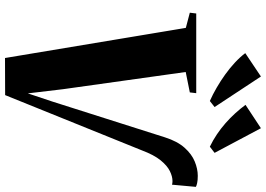

<svg xmlns="http://www.w3.org/2000/svg" viewBox="-164 -870 1037 748"><g transform="rotate(90 354.0 -496.5)"><path d="M206.5 2 89 -702.5 30 -718 33 -743H343.5L340.5 -718L261 -702L328 -224L348.5 -51.5L327 -35L376 -182L515.5 -621Q531 -669.5 556 -697.5Q581 -725.5 609.8 -737.2Q638.5 -749 665.5 -749Q683 -749 694 -746.5Q705 -744 708.5 -741.5L700 -648.5Q696.5 -649.5 693.8 -650Q691 -650.5 686 -650.5Q668 -650.5 647 -640.2Q626 -630 605 -604.2Q584 -578.5 566 -530.5L351 1.5ZM576 -814.5 552 -796Q527 -808 504 -823.5Q481 -839 460.5 -857Q440 -875 422 -894.8Q404 -914.5 389 -935L480 -995ZM397.5 -814.5 374 -796Q348 -807.5 321.8 -822.8Q295.5 -838 270.5 -856Q245.5 -874 224.2 -893.8Q203 -913.5 187.5 -934L278.5 -995Z"/></g></svg>

Font: Merriweather 120pt ExtraBold
Style: Italic
Weight: 800
Italic angle: -7.8°
Version: Version 2.101